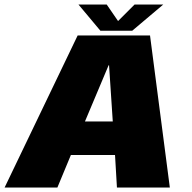

<svg xmlns="http://www.w3.org/2000/svg" viewBox="-46 -833 852 853"><path d="M-25.5 0H209L269 -144.5H465L473.5 0H708.5L620.5 -675.5H299ZM331.5 -293.5 436.5 -543H438.5L455 -293.5ZM400 -696.5H541.5L679.5 -813H552L478.5 -739.5L428 -813H302.5Z"/></svg>

Font: Anybody Thin Black
Style: Italic
Weight: 900
Italic angle: -10°
Version: Version 1.113;gftools[0.9.25]